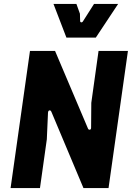

<svg xmlns="http://www.w3.org/2000/svg" viewBox="-20 -960 680 980"><path d="M34 0 133 -700H261L429 -304Q432 -297 438.5 -298Q445 -299 445 -308L446 -435L483 -700H633L534 0H406L242 -390Q238 -398 232 -396.5Q226 -395 225 -385L219 -249L184 0ZM319 -768 253 -940H370L388 -890L389 -853Q389 -847 394.5 -846Q400 -845 404 -852L460 -940H583L469 -768Z"/></svg>

Font: Finlandica
Style: Italic
Weight: 400
Italic angle: -8°
Designer: Niklas Ekholm, Juho Hiilivirta, Jaakko Suomalainen
Foundry: Helsinki Type Studio
Version: Version 1.064